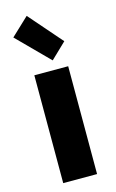

<svg xmlns="http://www.w3.org/2000/svg" viewBox="-125 -865 553 915"><g transform="rotate(-15 151.5 -407.5)"><path d="M68 0V-532H235V0ZM18 -732 106 -815 248 -652 171 -578Z"/></g></svg>

Font: Oxanium ExtraBold
Style: Regular
Weight: 800
Designer: Severin Meyer
Version: Version 2.000